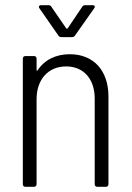

<svg xmlns="http://www.w3.org/2000/svg" viewBox="-20 -720 509 740"><path d="M269 -583 343 -688C348 -694 345 -700 337 -700H309C304 -700 300 -699 297 -694L241 -611C240 -609 236 -609 235 -611L178 -694C175 -699 171 -700 166 -700H138C133 -700 130 -697 130 -694C130 -692 130 -690 132 -688L205 -583C208 -578 212 -577 217 -577H257C262 -577 266 -578 269 -583ZM249 -511C196 -511 152 -490 125 -449C123 -446 121 -447 121 -451V-494C121 -500 117 -504 111 -504H78C72 -504 68 -500 68 -494V-10C68 -4 72 0 78 0H111C117 0 121 -4 121 -10V-338C121 -414 166 -464 235 -464C302 -464 345 -416 345 -340V-10C345 -4 349 0 355 0H388C394 0 398 -4 398 -10V-348C398 -448 341 -511 249 -511Z"/></svg>

Font: Barlow Semi Condensed Light
Style: Regular
Weight: 300
Width: 4
Designer: Jeremy Tribby
Foundry: Tribby Type
Version: Version 1.422;hotconv 1.0.109;makeotfexe 2.5.65596